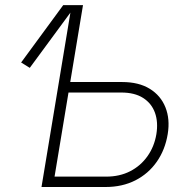

<svg xmlns="http://www.w3.org/2000/svg" viewBox="-20 -748 755 768"><path d="M99.1 -476.6 64.5 -498 232.9 -727.5H283.7ZM246.1 -419.9H468.3Q535.2 -419.9 579.1 -392.8Q623 -365.7 641.8 -318.6Q660.6 -271.5 650.9 -211.9Q640.6 -148.9 607.2 -101.1Q573.7 -53.2 521.5 -26.6Q469.2 0 402.3 0H146L266.6 -727.5H312L198.2 -41.5H404.8Q458.5 -41.5 500.5 -63Q542.5 -84.5 569.8 -123Q597.2 -161.6 605.5 -211.4Q613.3 -259.3 599.9 -296.9Q586.4 -334.5 552.5 -356.2Q518.6 -377.9 464.8 -377.9H239.3Z"/></svg>

Font: Inter 17pt ExtraLight
Style: Italic
Weight: 250
Italic angle: -9.3988°
Version: Version 4.001;git-66647c0bb